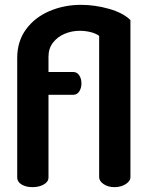

<svg xmlns="http://www.w3.org/2000/svg" viewBox="-20 -772 617 792"><path d="M309 -645Q276 -645 246.5 -632.5Q217 -620 198.5 -596Q180 -572 180 -538V-475H282Q298 -475 307 -461Q316 -447 316 -428Q316 -409 307 -395Q298 -381 282 -381H180V-40Q180 -22 160.5 -11Q141 0 114 0Q87 0 69 -11Q51 -22 51 -40V-533Q51 -601 87 -650.5Q123 -700 183.5 -726Q244 -752 314 -752Q372 -752 430 -735.5Q488 -719 518 -689V-41Q518 -25 498.5 -12.5Q479 0 452 0Q426 0 407.5 -12.5Q389 -25 389 -41V-624Q376 -634 354 -639.5Q332 -645 309 -645Z"/></svg>

Font: Dosis
Style: Regular
Weight: 400
Designer: Edgar Tolentino, Pablo Impallari, Igino Marini
Foundry: Edgar Tolentino, Pablo Impallari, Igino Marini
Version: Version 1.007;Glyphs 3.1.1 (3134)